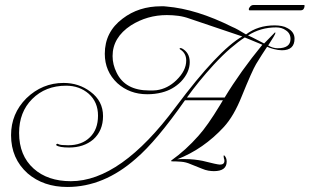

<svg xmlns="http://www.w3.org/2000/svg" viewBox="-20 -635 1232 764"><path d="M248 109Q153 109 90 55Q24 -4 24 -97Q24 -183 85 -244Q148 -305 233 -305Q294 -305 340 -270Q390 -233 390 -173Q390 -115 351 -80Q313 -48 255 -48Q216 -48 204 -57L203 -59Q206 -63 209 -63Q209 -63 209.5 -63Q210 -63 211 -62Q216 -59 226.5 -58Q237 -57 251 -57Q306 -57 338 -89Q370 -120 370 -175Q370 -229 333 -262Q296 -294 243 -294Q161 -294 108 -241Q56 -189 56 -106Q56 -16 114 36Q170 86 262 86Q460 86 679 -209Q848 -435 944 -490L734 -561Q712 -569 689.5 -572Q667 -575 644 -575Q566 -575 501 -534Q428 -486 428 -412Q428 -378 444 -346Q478 -275 574 -275Q582 -275 589 -275Q596 -275 603 -276Q647 -282 682 -316Q721 -354 721 -394Q721 -424 696 -439Q695 -440 695 -442Q695 -444 697 -444Q698 -444 698.5 -443.5Q699 -443 700 -443H703Q735 -426 735 -388Q735 -347 700 -310Q668 -278 624 -267Q597 -260 566 -260Q496 -260 447 -304Q397 -351 397 -421Q397 -508 468 -561Q532 -610 621 -610Q627 -610 632.5 -610Q638 -610 643 -609Q762 -599 904 -528Q914 -524 927.5 -516.5Q941 -509 959 -498Q1006 -534 1073 -534Q1087 -534 1100.5 -531.5Q1114 -529 1124 -523Q1152 -508 1152 -481Q1152 -435 1102 -435Q1087 -435 1068.5 -440Q1050 -445 1043 -449Q1033 -434 1022 -417Q1011 -400 999 -380Q983 -353 942 -252Q926 -212 908.5 -182Q891 -152 871 -130Q790 -42 685 -1Q687 -1 690.5 -1.5Q694 -2 700 -2H715Q736 -2 753.5 0Q771 2 786 5Q845 20 855 20Q873 20 873 5Q873 -1 871 -5Q870 -9 870 -11.5Q870 -14 870 -15Q870 -16 870.5 -16.5Q871 -17 871 -17Q872 -17 873 -16Q882 -7 882 8Q882 46 831 46Q821 46 809 44Q797 42 783 36L738 18Q720 10 701 8.5Q682 7 662 7L661 4Q720 -38 770 -95Q806 -135 855 -216Q858 -221 867 -236H716Q660 -156 611 -97.5Q562 -39 521 -4Q393 109 248 109ZM1085 -443Q1136 -443 1136 -480Q1136 -502 1118 -514Q1102 -526 1079 -526Q1017 -526 967 -494Q983 -487 999 -478.5Q1015 -470 1031 -462L1074 -506Q1076 -506 1076 -504Q1076 -498 1047 -454Q1066 -443 1085 -443ZM724 -247H874Q937 -351 1024 -457L954 -486Q929 -470 897.5 -443Q866 -416 830 -377Q768 -309 724 -247ZM973 -594Q970 -594 970 -598Q970 -603 975.5 -609Q981 -615 988 -615H1190Q1192 -615 1192 -612Q1192 -606 1188.5 -600Q1185 -594 1177 -594Z"/></svg>

Font: Imperial Script
Style: Regular
Weight: 400
Designer: Robert E. Leuschke
Foundry: Robert E. Leuschke
Version: Version 1.010; ttfautohint (v1.8.3)